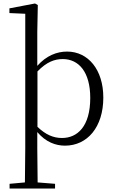

<svg xmlns="http://www.w3.org/2000/svg" viewBox="-20 -822 663 1102"><path d="M35 260H296V233L196 225L194 30V-64C243 -6 300 14 353 14C481 14 573 -92 573 -262C573 -422 486 -526 365 -526C307 -526 246 -503 194 -444V-639L197 -793L181 -802L34 -774V-747L125 -743V30L123 225L35 233ZM195 -412C248 -467 294 -483 340 -483C432 -483 498 -409 498 -260C498 -96 424 -30 336 -30C286 -30 242 -49 195 -94Z"/></svg>

Font: Noto Serif KR Light
Style: Regular
Weight: 300
Designer: Ryoko NISHIZUKA 西塚涼子 (kana & ideographs); Frank Grießhammer (Latin, Greek & Cyrillic); Wenlong ZHANG 张文龙 (bopomofo); San
Foundry: Adobe
Version: Version 2.001;hotconv 1.1.0;makeotfexe 2.6.0